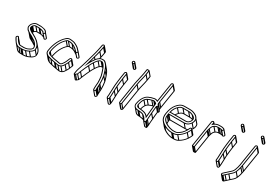

<svg xmlns="http://www.w3.org/2000/svg" viewBox="25 -1736 4262 3030"><g transform="rotate(30 2155.5 -220.5)"><path d="M239.6 37.5H240.1C261.2 37.5 283.2 32.6 300.8 29.4C325 24.9 342.1 13.3 360.1 5.9C386.5 -6.3 424.3 -30.6 433.2 -67.4L433.2 -67.7L433.3 -68C444 -135.6 406.3 -174.3 373.6 -206.7C365.7 -214.5 347.1 -226.2 339 -232.2L324.4 -242.4C314.9 -248.9 305.8 -251.7 297.9 -257.2C287.2 -265.7 275.8 -269.3 265.8 -274.8L252.1 -281.7L239.6 -289.5C236.9 -291.2 233.4 -293.7 230.2 -296.2C222.2 -302.5 214.6 -305.9 209.6 -311.8C204.9 -317.4 195.8 -330.4 196.6 -335C197.1 -338.7 198.3 -343 199.5 -347.5L199.6 -348C200.1 -351 200.7 -352.9 202.2 -355.9L209.5 -366.9C219.3 -376.9 232.5 -387.5 247.4 -387.5H305.8C308.5 -387.5 314.2 -386.1 319.2 -385.5C344.4 -382.6 366.9 -375.1 384.2 -367.1C385 -366.7 384.8 -366.7 384.8 -366.7C386 -365.2 387.8 -360.8 389.5 -357.7C396.7 -343.8 416 -344.7 428.1 -355.7C441.2 -367.6 438.3 -382.3 431.7 -394.2C415.4 -428.6 358.5 -432.4 318 -438.5H255.5C230.5 -438.5 210.2 -428.7 193.7 -415.5C169.7 -396.4 151.7 -373.9 145.6 -335C143.9 -324.8 145.5 -314.9 149.9 -305.2C155.7 -290.2 167.8 -270.2 184 -262.4L194.2 -254.8C203 -248.2 211.5 -242 222.1 -236.3L235 -229.3C245.4 -223.7 255.6 -220.8 263.9 -214.7C283.9 -200.2 301.8 -190.7 322.2 -177.6L334.9 -168.2C355 -144.6 388.8 -117.6 382.8 -71.8C379.6 -67 374.6 -60.3 370.1 -55.8C360.8 -46.1 342.4 -39.6 324.5 -29.3C306.4 -18.8 277.9 -13.5 249.6 -13.5C244.8 -13.5 236.5 -14.5 227.3 -14.5H192.3C188 -14.5 171.4 -20.8 169.9 -22C145.4 -41.8 124.4 -71.6 111.1 -100.1L106.5 -109.2C91.8 -137.9 46.5 -106.9 59.5 -79.7C73.7 -54.7 89.9 -25.7 109.6 -2.2C124.3 15.1 148.2 36.5 184.2 36.5H219.2C228 36.5 234.5 37 239.6 37.5ZM246.3 1.5H246.8C276 1.5 307.6 -4.6 330.3 -16.5C342.4 -22.9 366.8 -31.6 380.4 -46.5C387 -53.2 392.1 -60.4 397.3 -68.2L397.6 -70C402.8 -103.1 388.5 -126.2 377.7 -143.6C370.2 -155.6 353 -172.1 346.2 -179.8L332.1 -190.4C311 -203.9 293.2 -213 274.1 -227.3C263.2 -234.8 252.8 -237.8 243.8 -242.7L230.9 -249.7C221.1 -255 213.3 -260.7 204.5 -267.2L193.2 -275.6C189.2 -278.7 183.8 -281.6 179.1 -287.1C169.3 -298.8 157.6 -316.4 160.6 -335C166.1 -369.8 180.3 -387.1 202.1 -404.5C216.3 -415.8 232.3 -423.5 253.1 -423.5H314.5C354.4 -423.5 396.3 -413.1 413.3 -392.9C417.8 -387.6 428.1 -374.4 418.8 -366C403.6 -352.2 400.7 -375.4 393.4 -380.4C372.5 -390 351.1 -397.3 323.3 -400.4C318 -401.1 313.4 -401.8 309.4 -402.5H249.8C226.8 -402.5 208.6 -386.4 198.1 -375L189.5 -362.1C187.1 -358 185.4 -352.4 184.7 -348.5C183 -342.6 182.3 -339.5 181.6 -335C179.5 -322 189.7 -311 193.8 -306.1C200.5 -295.6 212 -290 219.7 -283.8C223.6 -280.9 226.6 -278.8 230 -276.5L243 -268.3L257.1 -261.2C268.3 -255.6 278.9 -251.6 287.5 -244.8C296.8 -237.5 306.9 -234.8 314.4 -229.6L328.6 -219.8C337.6 -213.5 356.4 -200.9 362.1 -195.3C392.8 -164.8 427.9 -129 418.3 -68.3C413.8 -40 380.6 -19.2 355.9 -7.7C335.4 0.8 320.7 10.8 300.3 14.6C282.5 17.9 261 22.5 242.9 22.5C236.3 22.5 230.3 21.5 221.6 21.5H186.6C164.6 21.5 143.8 9.1 131.9 -1.9C107.2 -25 90.3 -59.3 73.1 -88.3C67.6 -99.3 87.2 -111.4 92.7 -100.8L97.2 -91.9C111.1 -62.3 133.4 -30.7 159.2 -9.9C164.5 -5.4 180 0.5 189.9 0.5H224.9C234.4 0.5 241.3 0.8 246.3 1.5ZM262.9 -215.7 322.4 -145 334.7 -155.6 275.1 -226.3ZM321 -178.7 376.8 -112.4 389.1 -123 333.3 -189.3ZM179.3 34.3 238.8 105 251.1 94.4 191.6 23.7ZM214.3 34.3 273.8 105 286.1 94.4 226.6 23.7ZM235.1 35.3 294.6 106 306.9 95.4 247.4 24.7ZM294.4 27.3 353.9 98 366.2 87.4 306.7 16.7ZM352 4.3 411.5 75 423.8 64.4 364.3 -6.3ZM419.6 -62.7 479.1 8 491.4 -2.6 431.9 -73.3ZM194.1 -305.7 201.3 -297.1 213.6 -307.8 206.4 -316.3ZM182.9 -329.7 223.9 -280.9 236.2 -291.5 195.2 -340.3ZM189.7 -353.7 249.2 -283 261.5 -293.6 202 -364.3ZM197.6 -365.7 257.1 -295 269.4 -305.6 209.9 -376.3ZM242.4 -389.7 301.9 -319 314.2 -329.6 254.7 -400.3ZM301.4 -389.7 360.9 -319 373.2 -329.6 313.7 -400.3ZM315.1 -387.7 374.6 -317 386.9 -327.6 327.4 -398.3ZM382.1 -368.7 387.4 -362.3 399.7 -372.9 394.4 -379.3ZM422.5 -377.7 481.6 -307.5C485.8 -297.2 470.1 -286.3 463.9 -293.7L404.4 -364.4L392.1 -353.8L451.6 -283.1C469.6 -261.7 507.5 -292 494.7 -317.1L434.8 -388.3ZM439.7 -298.2 447.6 -312.1C426.1 -321.4 398.3 -327.1 368.9 -331.8H309.3C286.1 -331.8 268.3 -315.6 257.6 -304.3L249.6 -292.3L198.3 -353.3L186 -342.7L256.3 -259.2L259.1 -277.3C259.6 -280.3 260.2 -282.2 261.7 -285.2L269 -296.2C278.8 -306.2 292 -316.8 306.9 -316.8H365.3C394.2 -316.8 419.2 -307.1 439.7 -298.2ZM299.1 108.2H299.6C320.7 108.2 342.8 103.3 360.3 100.1C384.5 95.6 401.6 84.1 419.6 76.6C446.6 66.4 483.6 38.5 492.7 3L492.8 2.7C500.6 -46.8 482 -81.4 459.4 -108.2L399.9 -178.9L387.6 -168.3L447.1 -97.6C468.7 -72 484.8 -41.3 477.8 2.4C473.4 30.7 440.2 51.5 415.4 63C394.9 71.5 380.3 81.6 359.8 85.3C342 88.6 320.5 93.2 302.4 93.2C295.8 93.2 289.8 92.2 281.1 92.2H246.1C224.1 92.2 203.9 78.8 191.7 69L132.5 -1.3L120.2 9.3L180.1 80.5C191.4 94 215.6 107.2 243.7 107.2H278.7C287.5 107.2 294.1 107.5 299.1 108.2ZM98.1 -90.7 157.1 -20.6C159.1 -16.3 160.9 -12.7 163.1 -8.7L176.7 -17.3C174.4 -21.5 172.4 -25.8 170.4 -30L110.3 -101.3ZM389 -121.3C369 -134 352.1 -143.1 333.6 -156.6C323.4 -164 312.6 -167.2 304.3 -171.5L245.5 -241.3L233.2 -230.7L293.5 -159.1C304.1 -153.4 314.7 -150 323.4 -144C342.4 -129.9 360.1 -120.6 379.5 -108.3ZM226.5 -243C226.5 -243 221.6 -247.2 221 -247.9L205.5 -266.3L193.2 -255.7L253.2 -184.5C260.4 -175.9 270.8 -171.4 281.6 -165.6L319.7 -144.9L232.6 -248.3Z M1016.3 -365.7C1012.2 -360.6 1005.7 -358.1 1000.6 -362.2C988.1 -372 981.1 -385.4 965.8 -398.9C942.3 -419.7 918 -433.4 886.3 -446C865.6 -453.9 838.3 -455.5 812.1 -455.5C796.5 -455.5 785 -447.8 775 -439.1C705 -377.9 656.9 -280.3 638 -161C630.4 -112.8 672.9 -108.6 703 -96.9C720.8 -89.9 745.6 -86.3 763 -81.8C777.9 -77.3 797.2 -77 810.2 -74.2C825.9 -70.7 844.2 -66.3 863.9 -64.5H879.4C905 -72.7 917.1 -93.7 928.2 -110.6C938.9 -125.2 949 -142.8 955.9 -161.5C962.2 -178.5 970.7 -193.2 977.1 -212.9C981.1 -226 1001.7 -221 996.8 -208.8C989 -190.9 983 -176.3 975.4 -156.5C969 -137.7 955.9 -120 946.1 -101.6C933.4 -80.2 922.2 -64.9 902.4 -53.3C885.7 -43.6 881.5 -43.5 859.2 -43.5C840.2 -43.5 821.8 -50.8 803.5 -53.4L789.8 -55.4C762.2 -59.5 741.1 -65.4 715.8 -71.3C697.4 -75.7 677.2 -81.9 659.9 -87.2C650 -90.2 633.5 -103.8 625.4 -113.4C616.9 -123.5 613.5 -139 617 -161C637.2 -288.7 689.6 -390.3 762.3 -453.8C776.6 -466.3 794.3 -476.5 815.5 -476.5C823.2 -476.5 830.8 -476.2 837.6 -475.5L854.7 -473.6C870 -471.9 886.9 -469.8 896.1 -466C934.5 -449.9 971.2 -429.6 995 -401.3C998.2 -397.5 1000.6 -393.7 1003.7 -390C1007.9 -385.1 1025.8 -377.4 1016.3 -365.7ZM653 -161C671.5 -278 717.8 -371.4 784.2 -428.7C792.3 -436.3 798.6 -440.5 809.8 -440.5C835.5 -440.5 857.6 -439.1 879.2 -431.8C909.6 -421.5 932.7 -406.5 954.7 -387.1C968.1 -375.2 975.5 -361.7 990.2 -349.8C1011.1 -334.2 1048.7 -365.3 1029.8 -387.8C1024.2 -394.5 1017.5 -398 1012.8 -404.9C987.2 -439.5 946 -461.9 903.7 -480C890.1 -485.2 871.2 -485.4 859.7 -488.4L841.4 -490.5C833.8 -491.3 826.1 -491.5 817.8 -491.5C791.8 -491.5 769.5 -478.5 753.1 -464.2C676.6 -397.3 622.6 -291.2 602 -161C597.9 -135 602.4 -115.5 613.1 -102.8C636.2 -75.3 666.6 -65.8 710.5 -56.6C735.5 -51.4 757 -44.7 785.4 -40.6L799 -38.6C815.8 -36.1 834.5 -30.1 856 -28.5L856.2 -28.5H856.5C879.3 -28.5 889.5 -29.6 908.5 -40.7C932.4 -54.6 946 -73.8 959.1 -96C968.2 -112.3 982.3 -131.9 989.7 -153.5C996.1 -170.4 1004.9 -187.6 1010.5 -204.4C1014.1 -215.1 1013.4 -222 1008.6 -227.8C995.9 -242.8 968.4 -234.2 962.7 -215.1C957.1 -198.1 948.4 -183.1 941.7 -164.5C935.4 -148 925.2 -130.9 916 -117.5C904.4 -100.8 895.8 -85.5 879.3 -79.5H866.9C849.4 -81.2 831.3 -85.4 815.6 -88.8C800.4 -92.2 782 -92.7 769.2 -96.2C750.9 -101.3 727.1 -105 710 -111.1C680.2 -121.8 647 -123.1 653 -161ZM650.5 -74.7 710 -4 722.3 -14.6 662.8 -85.3ZM707 -58.7 766.5 12 778.8 1.4 719.3 -69.3ZM781.5 -42.7 841 28 853.3 17.4 793.7 -53.3ZM795.1 -40.7 854.7 30 866.9 19.4 807.4 -51.3ZM851.6 -30.7 911.1 40 923.4 29.4 863.8 -41.3ZM899.3 -41.7 958.8 29 971.1 18.4 911.6 -52.3ZM946.5 -93.7 1006 -23 1018.3 -33.6 958.8 -104.3ZM976.4 -149.7 1035.9 -79 1048.2 -89.6 988.7 -160.3ZM997.6 -201.7 1057.2 -131 1069.4 -141.6 1009.9 -212.3ZM639.4 -155.7 682.1 -104.9 694.4 -115.5 651.7 -166.3ZM773.6 -428.7 833.1 -358 845.4 -368.6 785.9 -439.3ZM804.8 -442.7 864.3 -372 876.6 -382.6 817.1 -453.3ZM876.4 -433.7 935.9 -363 948.2 -373.6 888.7 -444.3ZM1017.5 -377.2 1077 -306.5C1084.6 -297.5 1068.4 -286.4 1060.6 -291.2L1001.5 -361.3L989.2 -350.7L1049.2 -279.5C1070.3 -264.2 1108.7 -294.1 1089.3 -317.1L1029.8 -387.8ZM954.1 -387.7 976.2 -361.5C965.8 -366.9 957.1 -372 945.4 -375.5C923.1 -382.1 899 -384.8 871.7 -384.8C856 -384.8 844.6 -377.1 834.5 -368.4C767.2 -309.6 720.1 -217 699.8 -103.9L714.8 -103.6C734.6 -214.4 779.9 -302.8 843.7 -358C852.6 -365.1 857.5 -369.8 869.3 -369.8C895 -369.8 917.1 -368.4 938.7 -361.1C969.2 -350.7 991.7 -335.5 1014.3 -316.3L1025.9 -327.6L966.4 -398.3ZM996.3 -217.1 1055.8 -146.4C1057.3 -144.6 1058 -142.3 1056.3 -138.1C1048.7 -120.1 1042.5 -105.7 1035 -85.8C1028.5 -67 1015.4 -49.3 1005.6 -30.9C993 -9.5 981.7 5.9 961.9 17.4C945.2 27.1 941.1 27.2 918.7 27.2C899.7 27.2 881.3 20 863 17.3L849.3 15.3C802.1 8.4 761.2 -4.5 719.4 -16.5C709.4 -19.3 693 -33 684.9 -42.7L625.4 -113.4L613.1 -102.8L672.6 -32C695.8 -4.6 726.2 5 770 14.1C795 19.3 816.5 26 844.9 30.1L858.6 32.1C875.5 34.6 894.5 39.7 915.8 42.2H916C938.8 42.2 949 41.1 968 30C992.8 15.5 1005.6 -2.6 1018.7 -25.5C1028 -41.8 1041.7 -61 1049.2 -82.8C1055.6 -99.7 1064.4 -116.9 1070.1 -133.7C1073.6 -144.4 1072.9 -151.3 1068.1 -157L1008.6 -227.8Z M1329.4 -678.5C1315.9 -678.5 1302.1 -666.6 1299.9 -653L1297.7 -639C1296.3 -630 1294.5 -618 1291.3 -604.5C1283.4 -571.5 1277.2 -532.6 1267.6 -498.9C1244.7 -418.8 1218.2 -316.3 1192.8 -238.2L1180.1 -199.2C1168.4 -163.1 1153.8 -128.4 1147.1 -86L1142.2 -55C1141.2 -48.7 1141 -42.6 1144.8 -38.1C1152.2 -29.3 1165.3 -36.6 1174.8 -43.4L1202.2 -67C1205.7 -73.8 1224.5 -122.7 1224.9 -123.5C1235.5 -152.3 1274.8 -240.6 1288.3 -266.5C1301.4 -292.6 1316.7 -323.8 1329.5 -341.2C1345.1 -362.4 1359.3 -388.8 1378.6 -403.2C1395.8 -416 1399.4 -422.7 1418.2 -420.5L1434.7 -420.5C1481.9 -390.9 1496.8 -326.6 1516 -269.6C1527.6 -235.1 1532.4 -210.6 1534.3 -168.5C1535.8 -136 1538.9 -109.8 1533.9 -78L1533.8 -77.7L1533.8 -77.4C1532.9 -65.3 1532.8 -46 1531 -35L1531 -34.6C1530.3 -19.9 1530.1 -12.3 1530.3 2.6L1531.5 13.3C1532.2 49.5 1582.2 33.2 1582.8 3.5L1581.5 -7.7C1580.8 -13.9 1581.6 -19.8 1582 -22L1582.1 -22.5C1582.3 -27.7 1582.3 -31.2 1582.7 -39.4C1584.2 -49.5 1584 -68.3 1585.2 -80.3C1586.1 -88.8 1587.2 -99.3 1586.9 -110.2C1588.5 -159 1583.8 -213.3 1576.2 -253.5C1571 -281.2 1557.9 -313.7 1549 -342.2C1538.9 -374.3 1522.8 -408.2 1505 -430.2C1493.9 -444.3 1470 -471.5 1445.7 -471.5H1429C1393.6 -473.6 1373.2 -458.3 1352.3 -442.7C1323.9 -421.6 1308.1 -392.8 1288.6 -366.7C1284.2 -360.9 1281.1 -355.5 1276.7 -347.9C1285.2 -378.2 1293.7 -411.2 1300.2 -434.1C1310.3 -469.5 1323.5 -513.5 1330.9 -551.7C1336.7 -581.7 1344.2 -610.5 1348.7 -639L1350.9 -653C1353.1 -666.6 1343.1 -678.5 1329.4 -678.5ZM1335.9 -653 1333.7 -639C1329.4 -611.5 1321.9 -582.9 1316 -552.3C1308.7 -514.9 1295.6 -471.7 1285.6 -435.9C1274.2 -395.2 1256.4 -328.7 1244.2 -288.1L1224.9 -224.1L1258 -284.3C1271.8 -309.4 1287.6 -341.9 1300.4 -359.3C1320.4 -386.4 1336.1 -413.4 1360.1 -431.3C1381 -446.8 1396.1 -458.7 1425.8 -456.5L1426 -456.5H1443.3C1456.7 -456.5 1479.2 -435.8 1490.4 -422.5C1508.1 -401.4 1524.5 -368.3 1534.4 -335.8C1543.9 -306.5 1556.4 -274.6 1561.3 -248.5C1568.7 -209.3 1573.3 -155.8 1571.7 -108.1C1571.4 -97.6 1571.5 -88.3 1570.2 -80L1570.1 -79.7C1569.3 -68 1569.1 -47.7 1567.7 -39L1567.6 -38.6C1567.2 -23.6 1565.9 -18.9 1566.4 -4.3L1567.6 6.5C1566.8 20.5 1546.6 23.6 1546.7 10.5L1545.4 -0.6C1545.3 -16 1544.8 -21.9 1546.1 -35.4C1547.5 -49.4 1548.2 -67.8 1548.9 -78.3C1554.4 -114.2 1551.3 -140 1549.5 -171.5C1547.2 -213.8 1542.6 -240.6 1530.5 -276.4C1515 -322.1 1501.1 -373.6 1471.1 -409.2C1463.1 -418.8 1452 -429.5 1440.7 -435.5L1421.5 -435.5C1394.8 -438 1384.4 -425 1371 -414.8C1348.6 -397.9 1332.7 -369.2 1317.7 -348.8C1301.9 -327.2 1287.7 -296.5 1274.9 -271.5C1261 -244.3 1221.9 -156.9 1210.7 -126.5C1204.1 -110.5 1198.2 -91.6 1190.3 -75L1166.7 -54.6C1161.2 -49.9 1158.7 -50 1156.9 -49.4C1156.7 -51.2 1156.8 -52.4 1157.2 -55L1162.1 -86C1168.5 -126.2 1182.5 -159.7 1194.6 -196.8L1207.2 -235.8C1232.9 -314.9 1259.3 -416.9 1282.2 -497.1C1292.3 -532.5 1298.3 -570.4 1306.1 -603.5C1309.5 -617.9 1311.2 -629.4 1312.7 -639L1314.9 -653C1315.7 -657.9 1322.2 -663.5 1327.1 -663.5C1332 -663.5 1336.7 -657.9 1335.9 -653ZM1164.6 -43.7 1224.1 27 1236.4 16.4 1176.9 -54.3ZM1190.1 -65.7 1249.6 5 1261.9 -5.6 1202.4 -76.3ZM1211.6 -119.7 1271.2 -49 1283.4 -59.6 1223.9 -130.3ZM1275.5 -263.7 1335 -193 1347.3 -203.6 1287.7 -274.3ZM1317.5 -339.7 1377 -269 1389.3 -279.6 1329.8 -350.3ZM1368.6 -403.7 1428.1 -333 1440.4 -343.6 1380.9 -414.3ZM1413.7 -422.7 1473.2 -352 1485.4 -362.6 1425.9 -433.3ZM1431.6 -422.7 1481.8 -363 1494.1 -373.7 1443.9 -433.3ZM1569.1 10.3 1628.6 81 1640.9 70.4 1581.3 -0.3ZM1567.8 -0.7 1627.3 70 1639.6 59.4 1580.1 -11.3ZM1568.3 -16.7 1627.9 54 1640.1 43.4 1580.6 -27.3ZM1569 -33.7 1628.5 37 1640.8 26.4 1581.3 -44.3ZM1571.5 -74.7 1631 -4 1643.3 -14.6 1583.8 -85.3ZM1573.1 -103.7 1632.6 -33 1644.9 -43.6 1585.4 -114.3ZM1562.6 -245.7 1622.1 -175 1634.4 -185.6 1574.9 -256.3ZM1535.6 -333.7 1595.1 -263 1607.3 -273.6 1547.8 -344.3ZM1286.8 -429.7 1315.6 -395.4 1327.9 -406 1299.1 -440.3ZM1317.3 -546.7 1376.8 -476 1389.1 -486.6 1329.6 -557.3ZM1335.1 -633.7 1394.6 -563 1406.9 -573.6 1347.3 -644.3ZM1337.3 -647.7 1396.8 -577 1409.1 -587.6 1349.6 -658.3ZM1369 -451.7 1383.7 -450.5C1393 -489 1402.2 -530.3 1408.2 -568.3L1410.4 -582.3C1411.6 -589.3 1409.3 -595.5 1405.5 -600L1346 -670.8L1333.7 -660.2L1393.2 -589.4C1395.1 -587.3 1395.8 -584.5 1395.4 -582.3L1393.2 -568.3C1387.5 -532.2 1378 -489.7 1369 -451.7ZM1627.2 31.7 1627.1 32.1C1626 47.2 1626.1 51.7 1625.9 66.4L1627.1 77.2C1628.1 85.9 1612.9 93.8 1607.8 87.7L1548.2 17L1536 27.6L1595.5 98.3C1611.2 117 1641.8 95.5 1642.3 74.2L1641 63C1640.3 56.8 1641.2 50.9 1641.5 48.7L1641.6 48.2C1641.6 43.1 1641.8 39.5 1642.3 31.3C1643.7 21.2 1643.5 2.4 1644.7 -9.6C1645.6 -18.1 1646.7 -28.6 1646.4 -39.5C1648 -88.2 1643.3 -142.5 1635.8 -182.7C1630.5 -210.5 1617.4 -243 1608.5 -271.5C1598.4 -303.7 1582.3 -337.4 1564.5 -359.5L1505 -430.3L1492.7 -419.7L1552.1 -349C1568.8 -329.2 1584.2 -296 1593.9 -265.1C1603.2 -235.7 1615.9 -203.9 1620.8 -177.8C1628.2 -138.6 1632.8 -85 1631.2 -37.4C1631 -26.9 1631 -17.6 1629.7 -9.3L1629.6 -9C1628.8 2.7 1628.6 23 1627.2 31.7ZM1494.5 -364.8H1481C1454.4 -367.2 1444.7 -353.6 1430.7 -344.3C1408.4 -329.3 1391.4 -297.3 1377.2 -278.1C1361.4 -256.5 1347.2 -225.8 1334.4 -200.8C1320.5 -173.6 1281.4 -86.2 1270.2 -55.8C1265.1 -39.5 1257.6 -20.8 1249.8 -4.3L1226.2 16.1C1220.3 21.1 1217.6 21 1216.1 21.4L1157.1 -48.7L1144.8 -38.1L1204.3 32.6C1211.8 41.5 1224.6 33.9 1234.3 27.4L1261.7 3.7C1265.2 -3 1284 -52 1284.4 -52.8C1295 -81.6 1334.3 -169.8 1347.8 -195.8C1361 -221.9 1376.4 -253 1389 -270.5C1404.3 -291.7 1419 -318.3 1438.1 -332.4C1455.3 -345.2 1458.5 -351.9 1477.7 -349.8H1492.1Z M1858.4 -454 1842.9 -356C1835.5 -309.4 1830.6 -254.4 1825.6 -208.6C1822.8 -182.2 1823.4 -154.2 1822.2 -130.2C1817.7 -85.2 1822.2 -48.5 1815.3 -5L1815.2 -4.7C1814.8 0.2 1814.4 5.2 1814 10.1C1813.8 24.4 1793.2 19.8 1792.8 10.2L1794 -3.5C1801 -47.8 1796.7 -87.9 1800.8 -128.4C1803.6 -155.3 1801.6 -182.5 1804.3 -207.3C1809.5 -254.3 1814.6 -309.9 1821.9 -356L1837.4 -454C1838.2 -458.9 1844.7 -464.5 1849.6 -464.5C1854.4 -464.5 1859.2 -458.9 1858.4 -454ZM1840.6 -209.4C1845.7 -255.2 1850.6 -310.2 1857.9 -356L1873.4 -454C1875.6 -467.6 1865.5 -479.5 1852 -479.5C1838.4 -479.5 1824.5 -467.6 1822.4 -454L1806.9 -356C1799.5 -309.1 1794.4 -253.4 1789.2 -206.6C1786.3 -179.9 1788.3 -152.7 1785.7 -127.6C1781.3 -84.6 1785.8 -46.1 1779 -3L1778.9 -2.7L1777.7 11.8C1778 29.7 1801.1 44.1 1820.4 27.1C1823.1 24.6 1829.1 8.5 1829.1 8.5L1830.3 -5.2C1837.4 -50.7 1833 -88.4 1837.3 -131.4C1839 -156.4 1838 -184.2 1840.6 -209.4ZM1883.1 -666.5C1882.1 -660.1 1876.8 -655.5 1870.8 -655.5C1863.8 -655.5 1858.5 -662.6 1859.5 -669.5C1860.5 -675.4 1865.2 -679.5 1871.1 -679.5C1877.9 -679.5 1884.2 -673.5 1883.1 -666.5ZM1868.4 -640.5C1883.2 -640.5 1895.8 -652.5 1898.1 -666.5C1900.5 -682.1 1888.7 -694.5 1873.5 -694.5C1859.5 -694.5 1846.7 -683.5 1844.5 -669.5C1842.1 -654.1 1852.8 -640.5 1868.4 -640.5ZM1863.5 -642.7 1923 -572 1935.3 -582.6 1875.8 -653.3ZM1884.4 -661.2 1943.9 -590.5 1956.2 -601.1 1896.7 -671.8ZM1815.4 14.3 1874.9 85 1887.2 74.4 1827.7 3.7ZM1816.6 0.3 1876.2 71 1888.4 60.4 1828.9 -10.3ZM1823.6 -125.7 1883.1 -55 1895.4 -65.6 1835.9 -136.3ZM1827 -203.7 1886.5 -133 1898.8 -143.6 1839.2 -214.3ZM1844.2 -350.7 1903.8 -280 1916 -290.6 1856.5 -361.3ZM1859.8 -448.7 1919.3 -378 1931.6 -388.6 1872 -459.3ZM1856.2 -461.2 1915.7 -390.4C1917.5 -388.3 1918.3 -385.5 1917.9 -383.3L1902.4 -285.3C1895 -238.7 1890.1 -183.7 1885.1 -137.9C1882.3 -111.5 1882.9 -83.5 1881.7 -59.5C1877.2 -14.4 1881.7 22.2 1874.8 65.7L1874.8 66L1873.5 80.5C1873.1 89.9 1860.2 93.7 1854.3 86.6L1794.8 15.9L1782.5 26.5L1842 97.2C1850.6 107.5 1868.4 107.9 1879.9 97.8C1882.6 95.3 1888.6 79.2 1888.6 79.2L1889.8 65.5C1896.9 20 1892.5 -17.7 1896.8 -60.7L1896.8 -60.9C1896.3 -85.1 1897.5 -114 1900.2 -138.7C1905.2 -184.5 1910.2 -239.5 1917.4 -285.3L1932.9 -383.3C1934 -390.3 1931.8 -396.5 1928 -401L1868.5 -471.8ZM1880.6 -675.1 1940.1 -604.4C1942.2 -601.9 1943.1 -598.9 1942.6 -595.8C1941.6 -589.4 1936.3 -584.8 1930.3 -584.8C1927.1 -584.8 1924 -586.2 1921.9 -588.8L1862.3 -659.5L1850 -649L1909.6 -578.2C1913.8 -573.2 1920.2 -569.8 1927.9 -569.8C1942.7 -569.8 1955.4 -581.8 1957.6 -595.8C1958.8 -603.4 1956.5 -610.1 1952.4 -615L1892.9 -685.7Z M2003.4 -18 2063.4 -397C2067 -419.7 2072.9 -439.6 2077.8 -462.6L2085.8 -500.6C2093 -534.9 2102.7 -569.6 2108.2 -604L2118.9 -672.1C2122.3 -672.4 2125 -672.5 2129.5 -672.5C2134.1 -672.5 2139.1 -672.2 2139.9 -672.1L2129.2 -604C2118.3 -535.6 2095.4 -466.9 2084.4 -397L2024.3 -18C2023.6 -13.1 2017.1 -7.5 2012.2 -7.5C2007.3 -7.5 2002.6 -13.1 2003.4 -18ZM2009.8 7.5C2023.4 7.5 2037.2 -4.4 2039.3 -18L2099.4 -397C2110.2 -465.2 2133.1 -533.9 2144.2 -604L2156.3 -680.5C2150.5 -687.5 2144.8 -687.5 2131.9 -687.5C2124.7 -687.5 2106.9 -690.6 2104.7 -677L2093.2 -604C2087.9 -570.8 2078.3 -536.3 2070.9 -501.4L2062.9 -463.4C2058.2 -441.2 2052.2 -420.9 2048.4 -397L1988.4 -18C1986.2 -4.4 1996.2 7.5 2009.8 7.5ZM2004.8 5.3 2064.4 76 2076.6 65.4 2017.1 -5.3ZM2025.7 -12.7 2085.2 58 2097.5 47.4 2038 -23.3ZM2085.7 -391.7 2145.2 -321 2157.5 -331.6 2098 -402.3ZM2130.5 -598.7 2190 -528 2202.3 -538.6 2142.8 -609.3ZM2142.1 -671.7 2199.7 -603.2 2188.7 -533.3C2177.9 -464.9 2155 -396.2 2143.9 -326.3L2083.9 52.7C2083.1 57.6 2076.6 63.2 2071.7 63.2C2069.5 63.2 2066.9 62 2065.1 59.9L2005.6 -10.8L1993.3 -0.2L2052.8 70.5C2056.6 75 2062.3 78.2 2069.3 78.2C2082.9 78.2 2096.7 66.3 2098.9 52.7L2158.9 -326.3C2169.7 -394.5 2192.6 -463.2 2203.7 -533.3L2215.7 -609.4L2154.4 -682.3Z M2311.4 -78.5C2325.1 -78.5 2337.4 -76 2350 -74.5L2367.3 -72.6L2391.3 -67.6C2425.4 -61 2450.6 -40.7 2467 -17.1L2477.7 -1.8L2481.3 -24.3L2481.4 -24.6C2487.9 -104.3 2495.7 -185.2 2503.9 -267.4C2504.1 -271.9 2504.2 -276.1 2504.7 -279L2505.4 -283.6L2502.6 -285.2C2493.2 -296.4 2481.2 -303.4 2466.4 -309.1C2460.2 -311.3 2453.8 -311.7 2449.6 -311.5C2435.5 -310.7 2429.2 -306.3 2418 -304.4C2390.6 -299.8 2368.7 -288.6 2346.1 -278.8C2327.7 -271 2313.6 -255.7 2302.9 -242C2280.4 -212.7 2265.9 -166.4 2259.3 -125L2259.2 -124.5C2258.6 -94.5 2278.7 -78.5 2311.4 -78.5ZM2274.4 -125.5C2280.5 -164.3 2295.3 -209.3 2314.4 -234.1C2324.3 -246.9 2336.8 -259.5 2350.1 -265.2C2373.4 -275.2 2394.1 -285.6 2418.1 -289.6C2432.9 -292.1 2440 -296.5 2448 -296.5H2448.7C2450.7 -296.9 2453.7 -296.9 2459.2 -294.9C2472.1 -289.9 2480.1 -286 2489.3 -275.8C2481.6 -198.3 2474.2 -119 2467.8 -42C2450.5 -60.6 2426.7 -76.5 2396.5 -82.4L2372 -87.4L2354 -89.5C2342.4 -90.8 2329.3 -93.5 2313.8 -93.5C2287.8 -93.5 2270.8 -103 2274.4 -125.5ZM2584.1 -667 2531.6 -335C2529.8 -324.2 2528.5 -313.4 2527.4 -302.5C2525.9 -291.8 2530.4 -286.3 2532.9 -282.2L2540.4 -272.1C2542.7 -269 2540.5 -261.5 2536.9 -257.7C2533.4 -255.5 2528.1 -253.9 2523.5 -252.4L2522.6 -247C2515.3 -200.7 2514.9 -161.6 2510.1 -117.6C2505.6 -75.4 2502.8 -38.8 2501.3 2C2500.9 11.3 2499.1 21.2 2498.1 28L2495.9 41.4C2488.2 42.4 2478.4 42 2474.2 41.2C2472.4 32.6 2469.4 29 2467.3 24.8C2453.1 -3.2 2434.3 -23.2 2406.9 -39.6C2387.3 -51.6 2350.5 -53.7 2325.8 -56.5C2320.4 -57.1 2314.3 -57.5 2308.1 -57.5C2262.4 -57.5 2231.3 -80.9 2238 -123.3C2248.7 -190.5 2273.9 -243.3 2309.5 -277C2330 -296.5 2361.5 -309.3 2391.9 -318.9C2402.8 -322.3 2421.1 -324.2 2433.9 -329C2457.4 -336.3 2480.2 -328.6 2497.2 -319.3L2507.2 -313.9L2563.1 -667C2564.2 -673.6 2568.8 -677.5 2574.8 -677.5C2581 -677.5 2585.1 -673.2 2584.1 -667ZM2305.7 -42.5C2311.5 -42.5 2316.7 -42.1 2321.7 -41.5C2347.6 -38.6 2378.3 -36.4 2398 -26.2C2424.1 -12.6 2440.3 7.3 2453.5 33.2C2455.9 37.9 2459.1 44.1 2459.2 46.1L2458.7 49.5L2460.8 52.1C2464.5 56.5 2507.1 65.5 2510.2 46L2513.1 28C2514.3 20.4 2515.4 11.3 2516.4 0.5C2518.1 -40 2520.7 -76 2525.2 -118.4C2529.9 -161.6 2530.4 -198.9 2536.8 -241.9C2538.9 -242.8 2542.2 -244.5 2544.5 -246C2555.3 -253.2 2560.3 -271.4 2553.4 -281.9L2546 -291.7C2542.3 -296.8 2541.6 -297.2 2542.5 -303L2542.5 -303.2L2542.5 -303.5C2543.6 -314 2544.9 -324.5 2546.6 -335L2599.1 -667C2601.4 -681.5 2591.4 -692.5 2577.2 -692.5C2562.8 -692.5 2550.4 -681.2 2548.1 -667L2496 -337.7C2479.9 -344.8 2456.1 -351.1 2431 -343.1C2421.3 -340.3 2403.1 -337.4 2389.4 -333.1C2358.7 -323.4 2324.1 -310 2299.8 -287C2260.4 -249.6 2233.8 -191.2 2223 -123L2222.9 -122.7L2222.9 -122.4C2218.8 -72.2 2253.2 -42.5 2305.7 -42.5ZM2300.8 -44.7 2360.3 26 2372.6 15.4 2313.1 -55.3ZM2317.6 -43.7 2377.1 27 2389.4 16.4 2329.9 -54.3ZM2496.6 51.3 2556.1 122 2568.4 111.4 2508.9 40.7ZM2499.4 33.3 2558.9 104 2571.2 93.4 2511.7 22.7ZM2502.7 6.3 2562.2 77 2574.5 66.4 2515 -4.3ZM2511.5 -112.7 2571.1 -42 2583.3 -52.6 2523.8 -123.3ZM2524 -241.7 2583.5 -171 2595.8 -181.6 2536.3 -252.3ZM2534.8 -246.7 2594.3 -176 2606.6 -186.6 2547.1 -257.3ZM2528.8 -297.7 2588.4 -227 2600.6 -237.6 2541.1 -308.3ZM2532.9 -329.7 2592.4 -259 2604.7 -269.6 2545.2 -340.3ZM2585.5 -661.7 2645 -591 2657.3 -601.6 2597.8 -672.3ZM2260.7 -119.7 2292.5 -81.8 2304.8 -92.5 2273 -130.3ZM2302.6 -232.7 2362.1 -162 2374.4 -172.6 2314.8 -243.3ZM2341.9 -266.7 2401.4 -196 2413.7 -206.6 2354.2 -277.3ZM2411.9 -291.7 2471.4 -221 2483.7 -231.6 2424.2 -302.3ZM2443 -298.7 2488.5 -244.7 2500.7 -255.3 2455.3 -309.3ZM2456.7 -296.7 2489.7 -257.5 2502 -268 2469 -307.3ZM2491.4 -237.2C2486.9 -235.8 2482.9 -234.6 2477.5 -233.7C2450.2 -229 2428.2 -217.8 2405.6 -208.1C2387.2 -200.3 2373.1 -185 2362.5 -171.2C2345.3 -149.1 2333.2 -117.3 2325.1 -85.3L2339.9 -83.9C2347.5 -114.5 2359.6 -144.8 2374 -163.4C2383.8 -176.1 2396.3 -188.8 2409.6 -194.5C2433 -204.5 2453.6 -214.8 2477.6 -218.9C2484 -220 2489.6 -221.6 2493.9 -223ZM2582.4 -674.3 2641.9 -603.6C2643.4 -601.8 2644.1 -599.3 2643.7 -596.3L2591.1 -264.3C2589.9 -257.1 2588.6 -247.5 2588 -241.9L2545.6 -292.3L2533.3 -281.7L2592.8 -211L2605.7 -220.8C2602.2 -226.7 2601.1 -226.3 2602 -232.3L2602 -232.5L2602.1 -232.8C2603.1 -243.3 2604.4 -253.8 2606.1 -264.3L2658.7 -596.3C2659.8 -603.3 2658 -609.7 2654.2 -614.2L2594.6 -684.9ZM2540.7 -271.7 2600 -201.3C2602.8 -198 2599.9 -190.6 2596.4 -187C2592.9 -184.8 2587.6 -183.2 2583 -181.7L2582.1 -176.3C2574.8 -130 2574.4 -90.9 2569.6 -46.9C2565.1 -4.7 2562.3 31.9 2560.8 72.7C2560.4 82 2558.7 91.9 2557.6 98.7L2555.5 112.1C2546.6 113.3 2534.8 112.3 2532.1 111.5L2473.1 41.5L2460.8 52.1L2520.3 122.8C2524 127.2 2566.6 136.2 2569.7 116.7L2572.6 98.7C2573.8 91.1 2574.9 82 2575.9 71.2L2575.9 71C2577.3 30.6 2580.2 -5.5 2584.8 -47.7C2589.4 -90.9 2589.9 -128.2 2596.3 -171.2C2598.4 -172.1 2601.7 -173.8 2604 -175.3C2614.9 -182.8 2619.8 -200.6 2612.8 -211.3L2553 -282.3ZM2396.1 -27.7 2438.2 22.3C2419 18.1 2402.2 16.2 2385.3 14.3C2379.9 13.6 2373.9 13.2 2367.6 13.2C2341.4 13.2 2321.5 5.2 2309.7 -8.8L2250.2 -79.5L2237.9 -68.9L2297.4 1.8C2312.1 19.2 2336 28.2 2365.2 28.2C2371 28.2 2376.2 28.6 2381.2 29.2C2407.2 32.1 2438 36.2 2457.9 44.7L2489.6 58.2L2408.4 -38.3Z M2756.2 -282.1C2756.1 -281.8 2755.7 -280.2 2754.7 -277.8L2749.3 -264.5L2763 -268.9C2764.5 -269.4 2765.1 -269.5 2765.1 -269.5H3044.7C3081.9 -269.5 3109.1 -290.5 3125 -316.8C3131 -326.9 3138.5 -342.7 3139.8 -355.7C3143.7 -393.1 3112.1 -411.4 3089.7 -422.8C3068.1 -433.7 3044.4 -441.5 3010.9 -441.5L2907.9 -441.5C2867.9 -441.5 2844.2 -421.8 2822.8 -400.9C2792.3 -371.1 2767.1 -333.3 2756.2 -282.1ZM2771.8 -284.5C2783.4 -329.8 2804.5 -363.6 2832.6 -391.1C2853.3 -411.3 2871.5 -426.5 2905.6 -426.5L3008.6 -426.5C3039.6 -426.5 3060.7 -419.6 3081.1 -409.2C3100 -399.6 3129.5 -384.8 3124.7 -355L3124.6 -354.2C3124.9 -345.9 3117 -331 3112.4 -323.2C3099.2 -301 3078.3 -284.5 3047.1 -284.5ZM2970.6 -54.5H2950.6C2944.9 -54.5 2940.1 -54.8 2935.8 -55.4C2906 -59.2 2880.2 -66.6 2857.1 -76.9C2836.2 -86.3 2813.7 -97.4 2798.9 -110C2773.3 -131.8 2749.6 -158.6 2757.4 -208L2757.5 -208.3C2758 -217.1 2759.1 -224.5 2760.5 -233.5H3039C3095.9 -233.5 3130.4 -263.4 3155.4 -300.7C3173.8 -328.3 3183.9 -369.4 3170.9 -397.9C3162.2 -417.2 3146.9 -435.4 3128 -445.7C3098.2 -461.9 3065.8 -477.5 3016.6 -477.5H2913.6C2848.4 -477.5 2807.9 -437.9 2777.4 -401.2C2742.4 -359.2 2720.3 -302 2709.4 -233C2706.2 -212.7 2703.1 -192.4 2705.5 -175.1C2709.1 -116.7 2740 -80.8 2781.5 -55C2821.7 -30 2874.7 -3.5 2942.6 -3.5H2962.6C2995.7 -3.5 3022.5 -10.7 3047 -24.7C3093.9 -51.5 3132.2 -87.8 3163.3 -131.3C3178.9 -153.1 3188.7 -176.5 3199.8 -199.8C3204.4 -209.5 3202.8 -218.1 3198.1 -223.8C3188.4 -235.3 3163.1 -235.3 3153.8 -214.2C3147.6 -201.8 3141.8 -186.6 3134.9 -175C3120.2 -150.6 3101.4 -126.3 3082.1 -106.7C3075.1 -99.6 3056.4 -85.2 3045.1 -78.2C3025.4 -65.9 3012.8 -55.5 2988.8 -55.5H2988.3C2983.1 -54.8 2977.2 -54.5 2970.6 -54.5ZM2745.4 -233C2744.1 -224.8 2743.8 -216.3 2742.4 -207.4C2736.2 -168.8 2748.4 -140.5 2765.8 -119.9C2786.9 -94.8 2815.2 -77 2849.3 -63C2873.6 -51 2900.9 -44.5 2931.4 -40.6C2936.3 -39.9 2942 -39.5 2948.3 -39.5H2968.3C2974.9 -39.5 2982.2 -40.4 2986.8 -40.5C3017.6 -41.4 3033.2 -55.1 3051.4 -65.7C3062.2 -72.1 3083 -87.6 3092.2 -97.2C3112.6 -117.8 3132.2 -143.4 3147.6 -169C3155.8 -182.5 3161.7 -198.3 3167.3 -209.6C3172.5 -220.9 3192 -217.3 3186.2 -204.2C3174.6 -180.8 3165.6 -157.8 3151.4 -138.7C3121.3 -95.8 3085.7 -62.9 3040.8 -37.3C3021 -26 2996.9 -18.5 2964.9 -18.5H2944.9C2881.1 -18.5 2830.4 -43.5 2791 -68C2752.3 -92 2723.7 -124 2720.6 -178.6C2720.3 -187 2719.4 -195.4 2721.1 -206L2721.2 -206.3L2721.2 -206.5C2722 -215.7 2723.1 -224.5 2724.4 -233C2734.9 -299.4 2756.3 -354.6 2788.4 -392.8C2819.6 -429.9 2853.9 -462.5 2911.3 -462.5H3014.3C3060.2 -462.5 3089.7 -448.3 3119.1 -432.3C3135.4 -423.4 3149.3 -406.9 3156.9 -390.1C3166.8 -368.2 3158.9 -331.9 3142.9 -307.2C3120.1 -272.1 3090.3 -248.5 3041.4 -248.5H2761.3C2760.2 -248.5 2759.1 -248.7 2757.8 -249.1L2748.5 -252.5ZM3034 -235.7 3093.5 -165 3105.8 -175.6 3046.3 -246.3ZM3143 -298.7 3202.5 -228 3214.8 -238.6 3155.3 -309.3ZM2780.1 -56.2 2839.6 14.5 2851.9 3.9 2792.4 -66.8ZM2937.6 -5.7 2997.1 65 3009.4 54.4 2949.9 -16.3ZM2957.6 -5.7 3017.1 65 3029.4 54.4 2969.9 -16.3ZM3037.8 -25.7 3097.3 45 3109.6 34.4 3050 -36.3ZM3151.2 -129.7 3210.7 -59 3223 -69.6 3163.5 -140.3ZM3186.9 -196.7 3246.4 -126 3258.7 -136.6 3199.1 -207.3ZM2743.8 -202.7 2803.3 -132 2815.6 -142.6 2756.1 -213.3ZM2757.5 -276.7 2761.7 -271.7 2774 -282.3 2769.8 -287.3ZM2821.6 -390.7 2881.1 -320 2893.4 -330.6 2833.9 -401.3ZM2900.6 -428.7 2960.1 -358 2972.4 -368.6 2912.9 -439.3ZM3003.6 -428.7 3063.1 -358 3075.4 -368.6 3015.9 -439.3ZM3079.3 -410.7 3126.6 -354.4 3138.9 -365 3091.5 -421.3ZM3135.9 -358.2C3117.7 -365.8 3097.2 -370.8 3070.4 -370.8L2967.4 -370.8C2927.4 -370.8 2903.9 -351 2882.3 -330.2C2866.9 -315.3 2854.1 -298.9 2842.9 -280L2855.8 -274C2866 -291.2 2878.1 -306.9 2892.1 -320.4C2912.9 -340.4 2931 -355.8 2965.1 -355.8L3068.1 -355.8C3092.9 -355.8 3111.4 -351.3 3128.2 -344.3ZM2746.8 -227.7 2804.4 -159.2C2803.1 -150.2 2803.2 -144.7 2801.9 -136.7C2799.1 -119 2800.2 -101.8 2804.1 -87.9L2818.8 -94C2815.3 -106.2 2814.3 -120.3 2816.9 -137.3L2817 -137.6L2817 -137.9C2817.7 -146.3 2818.7 -154.5 2819.9 -162.3L2820.4 -165.4L2759.1 -238.3ZM3185.8 -213.2 3245.3 -142.5C3246.9 -140.6 3247.8 -137.8 3245.7 -133.5C3234.3 -110 3225.1 -87.1 3210.9 -68C3181.4 -26 3145 9 3100.3 33.4C3080.4 44.3 3056.5 52.2 3024.4 52.2H3004.4C2940.6 52.2 2890 27.2 2850.5 2.7C2834.5 -7.2 2820.4 -18.5 2809 -32L2749.5 -102.7L2737.2 -92.1L2796.7 -21.4C2809.1 -6.7 2824.3 5.4 2841 15.8C2881.2 40.7 2934.2 67.2 3002.1 67.2H3022.1C3055.2 67.2 3082 60 3106.5 46C3153.4 19.2 3191.7 -17.1 3222.8 -60.6C3238.4 -82.4 3248.2 -105.8 3259.3 -129.1C3263.9 -138.8 3262.3 -147.4 3257.6 -153.1L3198.1 -223.8ZM3157.8 -388.7 3216.7 -318.6C3226.2 -295.5 3217.3 -261.1 3202.4 -236.5C3198 -229.2 3194 -225 3189.3 -219.5L3200.1 -210.9C3205.3 -216.9 3210.1 -223.2 3214.7 -229.7C3233.4 -257 3242.4 -300.8 3230.1 -328L3170 -399.3ZM3143 -185.3C3130.9 -180.6 3117.1 -177.8 3100.9 -177.8H2824L2766.3 -246.3L2754 -235.7L2815.4 -162.8H3098.5C3116.4 -162.8 3132.4 -165.9 3146.6 -171.5Z M3427.8 -497.5C3413.9 -497.5 3400.5 -486.3 3398.3 -472L3323.2 2C3321.3 13.8 3335.9 13.5 3346.9 13.5C3354.9 13.5 3372.1 15.4 3374.2 2L3424.4 -315C3425.5 -321.7 3426.6 -327 3428 -331.5L3428.1 -332C3429.4 -340.2 3433.2 -347.8 3436 -356.9C3445 -386.8 3457.1 -413.6 3477.1 -422.7C3492.8 -434.7 3508.8 -440.5 3535.8 -440.5H3559.8C3572.6 -440.5 3584.4 -439.6 3593.8 -436.9L3602.7 -433.1C3632.8 -419.3 3656.8 -471.6 3628.4 -480.1L3618.4 -484C3603.7 -490.5 3586.9 -491.5 3567.8 -491.5H3543.8C3502.7 -491.5 3474 -479.6 3447.4 -460.1L3449.3 -472C3451.5 -486.1 3441.8 -497.5 3427.8 -497.5ZM3434.3 -472 3426.8 -424.9 3441.6 -437.7C3468.3 -460.7 3496 -476.5 3541.5 -476.5H3565.5C3584.3 -476.5 3598.8 -475.1 3610.7 -470L3621.5 -465.9C3633.8 -461.8 3621.4 -442 3610.6 -446.9L3600.9 -451.1C3590.1 -454.5 3576 -455.5 3562.1 -455.5H3538.1C3509.6 -455.5 3488.3 -448.2 3470.7 -435.3C3442.4 -421.5 3430 -387.5 3421.4 -359C3419.4 -352.2 3415.4 -342.5 3413.2 -332.5C3411.9 -326.7 3410.5 -321.8 3409.4 -315L3359.8 -2.1C3357.3 -1.7 3353.8 -1.5 3349.2 -1.5C3344.6 -1.5 3340.9 -1.8 3338.8 -2.1L3413.3 -472C3414.2 -477.9 3419.7 -482.5 3425.4 -482.5C3431.2 -482.5 3435.2 -477.8 3434.3 -472ZM3341.9 11.3 3401.4 82 3413.7 71.4 3354.2 0.7ZM3360.5 7.3 3420 78 3432.3 67.4 3372.8 -3.3ZM3410.8 -309.7 3470.3 -239 3482.5 -249.6 3423 -320.3ZM3414.4 -326.7 3474 -256 3486.2 -266.6 3426.7 -337.3ZM3422.5 -352.7 3482.1 -282 3494.4 -292.6 3434.8 -363.3ZM3467.8 -423.7 3527.3 -353 3539.6 -363.6 3480.1 -434.3ZM3530.8 -442.7 3590.3 -372 3602.6 -382.6 3543.1 -453.3ZM3554.8 -442.7 3614.3 -372 3626.6 -382.6 3567.1 -453.3ZM3435.6 -466.7 3448.5 -451.4 3460.8 -462 3447.9 -477.3ZM3432.4 -479.4 3453.2 -454.6 3465.5 -465.2 3444.7 -490ZM3624.8 -463.9 3684.3 -393.2C3690.4 -386.1 3679.4 -373.3 3671.4 -375.7L3612.8 -445.3L3600.5 -434.7L3660.9 -363C3683.1 -352.6 3714.5 -382.6 3696.6 -403.8L3637.1 -474.5ZM3487.5 -260.8 3487.6 -261.3C3488.9 -269.5 3492.7 -277 3495.5 -286.2C3504.6 -316.4 3516.6 -342.4 3536.6 -352C3552.5 -363.9 3568.2 -369.8 3595.3 -369.8H3619.3C3632.3 -369.8 3645 -368.7 3653.6 -366.1L3680.2 -358.1L3603.5 -449.3L3591.2 -438.7L3637 -384.3C3630.2 -384.7 3627.1 -384.8 3621.6 -384.8H3597.7C3569.1 -384.8 3547.8 -377.5 3530.3 -364.6C3501.9 -350.8 3489.5 -316.8 3481 -288.3C3478.9 -281.5 3474.9 -271.8 3472.7 -261.8C3471.4 -256 3470 -251 3468.9 -244.3L3419.3 68.6C3416.8 69 3413.4 69.2 3408.8 69.2C3402 69.2 3397.5 68.5 3396.3 68.2L3337.2 -2L3324.9 8.6L3384.4 79.3C3389 84.7 3396.8 84.2 3406.4 84.2C3414.4 84.2 3431.6 86.1 3433.7 72.7L3483.9 -244.3C3485 -251 3486.1 -256.3 3487.5 -260.8Z M3843.4 -454 3827.9 -356C3820.5 -309.4 3815.6 -254.4 3810.6 -208.6C3807.8 -182.2 3808.4 -154.2 3807.2 -130.2C3802.7 -85.2 3807.2 -48.5 3800.3 -5L3800.2 -4.7C3799.8 0.2 3799.4 5.2 3799 10.1C3798.8 24.4 3778.2 19.8 3777.8 10.2L3779 -3.5C3786 -47.8 3781.7 -87.9 3785.8 -128.4C3788.6 -155.3 3786.6 -182.5 3789.3 -207.3C3794.5 -254.3 3799.6 -309.9 3806.9 -356L3822.4 -454C3823.2 -458.9 3829.7 -464.5 3834.6 -464.5C3839.4 -464.5 3844.2 -458.9 3843.4 -454ZM3825.6 -209.4C3830.7 -255.2 3835.6 -310.2 3842.9 -356L3858.4 -454C3860.6 -467.6 3850.5 -479.5 3837 -479.5C3823.4 -479.5 3809.5 -467.6 3807.4 -454L3791.9 -356C3784.5 -309.1 3779.4 -253.4 3774.2 -206.6C3771.3 -179.9 3773.3 -152.7 3770.7 -127.6C3766.3 -84.6 3770.8 -46.1 3764 -3L3763.9 -2.7L3762.7 11.8C3763 29.7 3786.1 44.1 3805.4 27.1C3808.1 24.6 3814.1 8.5 3814.1 8.5L3815.3 -5.2C3822.4 -50.7 3818 -88.4 3822.3 -131.4C3824 -156.4 3823 -184.2 3825.6 -209.4ZM3868.1 -666.5C3867.1 -660.1 3861.8 -655.5 3855.8 -655.5C3848.8 -655.5 3843.5 -662.6 3844.5 -669.5C3845.5 -675.4 3850.2 -679.5 3856.1 -679.5C3862.9 -679.5 3869.2 -673.5 3868.1 -666.5ZM3853.4 -640.5C3868.2 -640.5 3880.8 -652.5 3883.1 -666.5C3885.5 -682.1 3873.7 -694.5 3858.5 -694.5C3844.5 -694.5 3831.7 -683.5 3829.5 -669.5C3827.1 -654.1 3837.8 -640.5 3853.4 -640.5ZM3848.5 -642.7 3908 -572 3920.3 -582.6 3860.8 -653.3ZM3869.4 -661.2 3928.9 -590.5 3941.2 -601.1 3881.7 -671.8ZM3800.4 14.3 3859.9 85 3872.2 74.4 3812.7 3.7ZM3801.6 0.3 3861.2 71 3873.4 60.4 3813.9 -10.3ZM3808.6 -125.7 3868.1 -55 3880.4 -65.6 3820.9 -136.3ZM3812 -203.7 3871.5 -133 3883.8 -143.6 3824.2 -214.3ZM3829.2 -350.7 3888.8 -280 3901 -290.6 3841.5 -361.3ZM3844.8 -448.7 3904.3 -378 3916.6 -388.6 3857 -459.3ZM3841.2 -461.2 3900.7 -390.4C3902.5 -388.3 3903.3 -385.5 3902.9 -383.3L3887.4 -285.3C3880 -238.7 3875.1 -183.7 3870.1 -137.9C3867.3 -111.5 3867.9 -83.5 3866.7 -59.5C3862.2 -14.4 3866.7 22.2 3859.8 65.7L3859.8 66L3858.5 80.5C3858.1 89.9 3845.2 93.7 3839.3 86.6L3779.8 15.9L3767.5 26.5L3827 97.2C3835.6 107.5 3853.4 107.9 3864.9 97.8C3867.6 95.3 3873.6 79.2 3873.6 79.2L3874.8 65.5C3881.9 20 3877.5 -17.7 3881.8 -60.7L3881.8 -60.9C3881.3 -85.1 3882.5 -114 3885.2 -138.7C3890.2 -184.5 3895.2 -239.5 3902.4 -285.3L3917.9 -383.3C3919 -390.3 3916.8 -396.5 3913 -401L3853.5 -471.8ZM3865.6 -675.1 3925.1 -604.4C3927.2 -601.9 3928.1 -598.9 3927.6 -595.8C3926.6 -589.4 3921.3 -584.8 3915.3 -584.8C3912.1 -584.8 3909 -586.2 3906.9 -588.8L3847.3 -659.5L3835 -649L3894.6 -578.2C3898.8 -573.2 3905.2 -569.8 3912.9 -569.8C3927.7 -569.8 3940.4 -581.8 3942.6 -595.8C3943.8 -603.4 3941.5 -610.1 3937.4 -615L3877.9 -685.7Z M4216.9 -507.5C4202.9 -507.5 4189.2 -496.7 4186.8 -482L4126.6 -101.7C4125.7 -96.2 4122.5 -88.1 4121.5 -82L4119.7 -70.9C4118.4 -67.5 4116.2 -60.6 4115.4 -56.1C4113.3 -51.2 4111.5 -45.7 4109.9 -39.9C4099.1 -1.5 4088.4 19.6 4063.4 40.6C4033.9 65.3 4011.9 85.5 3981.2 115L3955.3 139.1C3950.1 144.1 3946.6 150.8 3945.6 157.5C3943.3 171.8 3954.1 181.5 3967.8 181.5C3974.9 181.5 3981.8 178.5 3987.3 172.9L4012.9 149.1C4030.1 133.1 4044.9 119.4 4057.3 108.1C4086.7 81.5 4123.6 57.2 4141.9 15C4154.3 -13.7 4167 -47.1 4172.5 -82C4174.1 -92 4178.2 -105.7 4180.2 -118L4237.8 -482C4240.1 -496.2 4231.2 -507.5 4216.9 -507.5ZM4222.8 -482 4165.2 -118C4163.5 -107.3 4159.3 -93.6 4157.5 -82C4152.3 -49 4140.3 -17.2 4128 11C4112.2 47.6 4079.5 69.3 4048 97.9C4035.5 109.2 4020.7 122.9 4003.5 138.9L3977.5 163.1C3974.9 165.5 3973.2 166.5 3970.1 166.5C3964.2 166.5 3959.6 163.3 3960.6 157.5C3961.1 154.2 3962.4 151.6 3965.2 148.8L3990.8 125C4021.3 95.6 4043 75.7 4072.1 51.4C4100.5 27.6 4113.3 1.3 4124.5 -38.1C4126.2 -44.4 4128 -49.3 4130 -53.9L4130.2 -55C4130.9 -59.2 4132.5 -64.2 4134.4 -69.1L4136.5 -82C4137.4 -87.6 4139.2 -93.9 4141.4 -100.2L4201.8 -482C4202.8 -488 4208.1 -492.5 4214.5 -492.5C4220.7 -492.5 4223.8 -488.3 4222.8 -482ZM4236.4 -662.5C4235.4 -656.2 4230 -651.5 4224.7 -651.5C4217.4 -651.5 4211.7 -658.2 4212.9 -665.5C4213.7 -670.8 4219.2 -675.5 4225.5 -675.5C4232 -675.5 4237.5 -669 4236.4 -662.5ZM4222.3 -636.5C4236.9 -636.5 4249.3 -648.9 4251.4 -662.5C4253.8 -677.5 4242.9 -690.5 4227.9 -690.5C4214.3 -690.5 4200.2 -680.1 4197.9 -665.5C4195.4 -649.7 4206.6 -636.5 4222.3 -636.5ZM4217.4 -638.7 4276.9 -568 4289.2 -578.6 4229.7 -649.3ZM4237.8 -657.2 4297.3 -586.5 4309.6 -597.1 4250.1 -667.8ZM3962.8 179.3 4022.3 250 4034.6 239.4 3975.1 168.7ZM3976.2 173.3 4035.8 244 4048 233.4 3988.5 162.7ZM4002 149.3 4061.6 220 4073.8 209.4 4014.3 138.7ZM4046.6 108.3 4106.1 179 4118.3 168.4 4058.8 97.7ZM4128.8 18.3 4188.3 89 4200.6 78.4 4141.1 7.7ZM4158.8 -76.7 4218.4 -6 4230.6 -16.6 4171.1 -87.3ZM4166.6 -112.7 4226.1 -42 4238.4 -52.6 4178.8 -123.3ZM4224.2 -476.7 4283.7 -406 4296 -416.6 4236.5 -487.3ZM4221.1 -489.8 4280.7 -419.1C4282.1 -417.3 4282.9 -414.8 4282.3 -411.3L4224.7 -47.3C4223 -36.6 4218.8 -22.9 4217 -11.3C4211.8 21.7 4199.8 53.5 4187.5 81.7C4171.7 118.3 4139 140 4107.6 168.6C4095 179.9 4080.2 193.6 4063 209.7L4037 233.8C4034.8 236.4 4032.4 237.2 4029.6 237.2C4026 237.2 4023.1 235.8 4021.5 234L3962 163.3L3949.7 173.9L4009.2 244.6C4013.4 249.6 4020 252.2 4027.3 252.2C4034.4 252.2 4041.3 249.2 4046.8 243.6L4072.4 219.8C4089.6 203.8 4104.4 190.1 4116.8 178.8C4146.2 152.2 4183.1 127.9 4201.4 85.7C4213.8 57 4226.5 23.6 4232 -11.3C4233.6 -21.2 4237.7 -35 4239.7 -47.3L4297.3 -411.3C4298.5 -418.4 4296.9 -425 4292.9 -429.7L4233.4 -500.4ZM4233.8 -671.5 4293.3 -600.8C4295.5 -598.2 4296.4 -594.9 4295.9 -591.8C4295 -585.5 4289.5 -580.8 4284.2 -580.8C4280.6 -580.8 4277.3 -582.4 4275.1 -585L4215.6 -655.7L4203.3 -645.1L4262.8 -574.4C4267.2 -569.2 4273.9 -565.8 4281.8 -565.8C4296.4 -565.8 4308.8 -578.2 4310.9 -591.8C4312.2 -599.4 4309.8 -606.4 4305.6 -611.4L4246.1 -682.1Z"/></g></svg>

Font: CiSf OpenHand
Style: GlsObl
Weight: 400
Foundry: Cannot Into Space Fonts
Version: Version 0.7892